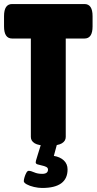

<svg xmlns="http://www.w3.org/2000/svg" viewBox="-20 -720 479 952"><path d="M213 2Q171 2 152 -9.5Q133 -21 133 -41V-529H40Q0 -529 0 -589V-640Q0 -700 40 -700H399Q439 -700 439 -640V-589Q439 -529 399 -529H306V-41Q306 -21 287 -9.5Q268 2 226 2ZM189 212Q170 212 148.5 207Q127 202 112.5 194Q98 186 98 178Q98 171 101.5 159Q105 147 110.5 137Q116 127 122 127Q133 127 149.5 134.5Q166 142 189 142Q218 142 218 121Q218 112 209 107.5Q200 103 187.5 100.5Q175 98 166 95Q157 92 157 85Q157 82 158.5 76Q160 70 166 51Q172 32 185 -10H264L247 53Q278 58 296.5 75.5Q315 93 315 120Q315 212 189 212Z"/></svg>

Font: Asap Condensed Black
Style: Regular
Weight: 900
Width: 3
Designer: Pablo Cosgaya
Foundry: Omnibus-Type
Version: Version 3.001; ttfautohint (v1.8.4.7-5d5b)